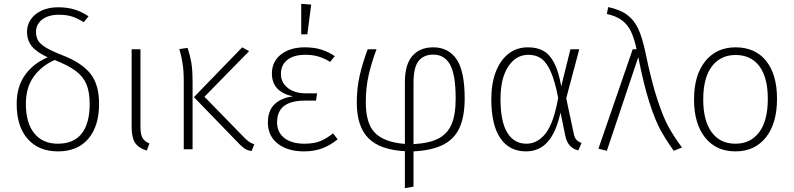

<svg xmlns="http://www.w3.org/2000/svg" viewBox="-20 -779 4142 1002"><path d="M497 -237Q497 -121 441 -55Q385 11 282 11Q182 11 124.5 -54Q67 -119 67 -237Q67 -325 109.5 -386Q152 -447 229 -480Q172 -506 146.5 -537Q121 -568 121 -614Q121 -649 141 -678Q161 -707 197.5 -724Q234 -741 283 -741Q331 -741 368.5 -729.5Q406 -718 442 -694L417 -663Q384 -684 355 -693Q326 -702 288 -702Q232 -702 200 -677Q168 -652 168 -613Q168 -585 179.5 -566.5Q191 -548 220 -530.5Q249 -513 305 -491Q406 -452 451.5 -395Q497 -338 497 -237ZM448 -237Q448 -299 431 -339.5Q414 -380 375 -409Q336 -438 265 -466Q196 -435 155.5 -378.5Q115 -322 115 -237Q115 -137 159 -83Q203 -29 282 -29Q364 -29 406 -81.5Q448 -134 448 -237Z M713 -118Q713 -78 723.5 -59.5Q734 -41 760 -30L746 7Q702 -7 684.5 -34.5Q667 -62 667 -115V-522H713Z M1047 -274 1248 -68Q1265 -50 1278 -40.5Q1291 -31 1307 -26L1293 9Q1270 6 1254.5 -5Q1239 -16 1215 -42L992 -272L1244 -532L1280 -512ZM985 -346V0H939V-355Q939 -408 933 -447Q927 -486 916 -523L959 -529Q972 -490 978.5 -452.5Q985 -415 985 -346Z M1727 -486 1703 -456Q1674 -474 1643.5 -483.5Q1613 -493 1574 -493Q1513 -493 1479.5 -466.5Q1446 -440 1446 -393Q1446 -349 1481.5 -320.5Q1517 -292 1576 -292H1635L1629 -254H1573Q1499 -254 1462.5 -226Q1426 -198 1426 -141Q1426 -88 1464.5 -58.5Q1503 -29 1568 -29Q1617 -29 1650 -42Q1683 -55 1718 -83L1742 -52Q1706 -22 1663.5 -5.5Q1621 11 1566 11Q1482 11 1430 -29Q1378 -69 1378 -140Q1378 -202 1413.5 -235.5Q1449 -269 1509 -276Q1399 -300 1399 -395Q1399 -458 1446.5 -495Q1494 -532 1570 -532Q1620 -532 1657.5 -520Q1695 -508 1727 -486ZM1604 -755 1584 -600H1552V-759Z M2138 11V195L2093 203V10Q1963 3 1902.5 -58Q1842 -119 1842 -244Q1842 -320 1857.5 -386.5Q1873 -453 1899 -522H1945Q1920 -456 1904.5 -389.5Q1889 -323 1889 -246Q1889 -132 1938.5 -84Q1988 -36 2093 -28V-350Q2093 -442 2132 -487Q2171 -532 2241 -532Q2320 -532 2362.5 -470Q2405 -408 2405 -265Q2405 -172 2378.5 -113Q2352 -54 2293.5 -24Q2235 6 2138 11ZM2358 -265Q2358 -389 2329 -441.5Q2300 -494 2241 -494Q2192 -494 2165 -461.5Q2138 -429 2138 -344V-27Q2218 -31 2266 -55Q2314 -79 2336 -129Q2358 -179 2358 -265Z M2909 -329 2957 -522H3003L2935 -266L2974 -83Q2978 -61 2988 -50Q2998 -39 3015 -33L2998 6Q2944 -7 2931 -67L2905 -192Q2883 -89 2838.5 -39Q2794 11 2725 11Q2638 11 2591 -58Q2544 -127 2544 -262Q2544 -342 2567 -403Q2590 -464 2633 -498Q2676 -532 2735 -532Q2783 -532 2816 -513.5Q2849 -495 2872 -451Q2895 -407 2909 -329ZM2592 -262Q2592 -144 2627.5 -86.5Q2663 -29 2727 -29Q2785 -29 2827 -82Q2869 -135 2893 -268Q2876 -356 2854.5 -404.5Q2833 -453 2805.5 -473Q2778 -493 2737 -493Q2673 -493 2632.5 -432Q2592 -371 2592 -262Z M3348 -507Q3380 -352 3411 -258.5Q3442 -165 3469 -116.5Q3496 -68 3539 -9L3496 8Q3453 -53 3426 -102.5Q3399 -152 3369.5 -243Q3340 -334 3311 -481L3147 8L3103 -3L3282 -522H3302Q3290 -579 3273 -614.5Q3256 -650 3226.5 -672.5Q3197 -695 3147 -706L3154 -742Q3216 -729 3253 -701.5Q3290 -674 3311 -628.5Q3332 -583 3348 -507Z M4035 -263Q4035 -135 3977 -62Q3919 11 3818 11Q3717 11 3659.5 -61.5Q3602 -134 3602 -260Q3602 -387 3660.5 -459.5Q3719 -532 3819 -532Q3921 -532 3978 -461.5Q4035 -391 4035 -263ZM3650 -260Q3650 -149 3694 -89Q3738 -29 3818 -29Q3897 -29 3942 -89Q3987 -149 3987 -263Q3987 -375 3943 -433.5Q3899 -492 3819 -492Q3740 -492 3695 -432.5Q3650 -373 3650 -260Z"/></svg>

Font: FiraGO ExtraLight
Style: Regular
Weight: 200
Designer: bBox Type
Foundry: bBox Type GmbH
Version: Version 1.001